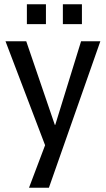

<svg xmlns="http://www.w3.org/2000/svg" viewBox="-20 -679 500 907"><path d="M6 0ZM193 7 6 -484H104L239 -89H241L363 -484H454L211 208H117ZM107 -659H197V-565H107ZM277 -659H367V-565H277Z"/></svg>

Font: Play
Style: Regular
Weight: 400
Designer: Jonas Hecksher (Cyrillic expansion: Cyreal)
Foundry: Jonas Hecksher, Playtype, e-types AS
Version: Version 2.101; ttfautohint (v1.5.65-e2d9)